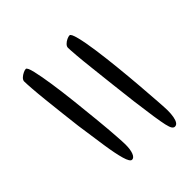

<svg xmlns="http://www.w3.org/2000/svg" viewBox="-43 -690 694 694"><g transform="rotate(45 304.5 -342.5)"><path d="M584 -466Q584 -460 577.5 -455.5Q571 -451 553.5 -447Q536 -443 502.5 -438Q469 -433 415 -426Q367 -420 317 -414.5Q267 -409 223.5 -404Q180 -399 149 -396.5Q118 -394 109 -394Q102 -394 95.5 -400.5Q89 -407 85 -415.5Q81 -424 81 -430Q81 -437 110.5 -444.5Q140 -452 186.5 -458.5Q233 -465 286.5 -470.5Q340 -476 390 -480Q440 -484 476.5 -486.5Q513 -489 524 -489Q542 -489 555.5 -486.5Q569 -484 576.5 -479Q584 -474 584 -466ZM559 -272Q559 -262 529.5 -253.5Q500 -245 449.5 -237.5Q399 -230 335 -221Q302 -217 262.5 -212.5Q223 -208 185.5 -204Q148 -200 120.5 -198Q93 -196 82 -196Q75 -197 69 -203.5Q63 -210 59 -218.5Q55 -227 55 -232Q55 -239 84.5 -246Q114 -253 161 -260Q208 -267 262.5 -273Q317 -279 368 -284Q419 -289 455.5 -291.5Q492 -294 503 -294Q529 -294 544 -288Q559 -282 559 -272Z"/></g></svg>

Font: Kalam Variable Light
Style: Regular
Weight: 300
Designer: Lipi Raval, Jonny Pinhorn
Foundry: Indian Type Foundry
Version: Version 3.000